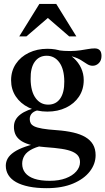

<svg xmlns="http://www.w3.org/2000/svg" viewBox="-20 -697 537 978"><path d="M218 261.5Q166.5 261.5 127.5 253.5Q88.5 245.5 62.2 230.8Q36 216 22.8 194.8Q9.5 173.5 9.5 147Q9.5 127.5 19.2 110.2Q29 93 51.2 77.8Q73.5 62.5 109.5 50Q145.5 37.5 197.5 27H230V38Q176.5 46.5 146.8 61Q117 75.5 105 94.8Q93 114 93 137Q93 164 108.5 183.5Q124 203 155 213.5Q186 224 233.5 224Q280.5 224 315 211Q349.5 198 368.5 176.2Q387.5 154.5 387.5 129Q387.5 110 378.2 97.2Q369 84.5 348.8 75.5Q328.5 66.5 294.5 61.2Q260.5 56 210.5 52.5Q161.5 48.5 130.2 39.2Q99 30 81.5 16Q64 2 57.2 -15.5Q50.5 -33 51 -52Q51 -89 83.8 -114Q116.5 -139 174 -150L187.5 -138Q159 -134.5 145.2 -122.2Q131.5 -110 131.5 -90.5Q131.5 -78.5 136.5 -69.2Q141.5 -60 155.2 -53.2Q169 -46.5 196.2 -41.8Q223.5 -37 268.5 -34Q316.5 -30.5 353.2 -22Q390 -13.5 415.2 1.5Q440.5 16.5 453.8 39.2Q467 62 467 93.5Q467 138 437.5 176.2Q408 214.5 352.2 238Q296.5 261.5 218 261.5ZM221.5 -128.5Q168 -128.5 126 -149.2Q84 -170 60.2 -206Q36.5 -242 36.5 -288Q36.5 -335.5 60.8 -371.8Q85 -408 127 -428.2Q169 -448.5 221.5 -448.5Q263 -448.5 297 -436Q331 -423.5 355.5 -401.2Q380 -379 393.2 -350.2Q406.5 -321.5 406.5 -289Q406.5 -241.5 382.5 -205.2Q358.5 -169 316.5 -148.8Q274.5 -128.5 221.5 -128.5ZM226.5 -164Q265.5 -164.5 286.8 -195.2Q308 -226 307.5 -282Q307 -345.5 282 -379.5Q257 -413.5 216.5 -413Q178.5 -412.5 156.8 -382Q135 -351.5 136 -294.5Q136.5 -232 161.2 -197.8Q186 -163.5 226.5 -164ZM285 -414 270 -441.5Q309 -436.5 338.2 -437Q367.5 -437.5 389.5 -440.8Q411.5 -444 429.2 -447.2Q447 -450.5 462.5 -450.5Q479 -450.5 488 -441.2Q497 -432 497 -412Q497 -389 483.5 -375.5Q470 -362 452 -362Q437.5 -362 424 -370.5Q410.5 -379 393.5 -390Q376.5 -401 350.5 -408.5Q324.5 -416 285 -414ZM78 -511.5 180.5 -677H266.5L369 -511.5H332.5L211 -616.5H236.5L114.5 -511.5Z"/></svg>

Font: Newsreader 24pt Medium
Style: Regular
Weight: 500
Designer: Hugues Gentile
Foundry: Production Type
Version: Version 1.003